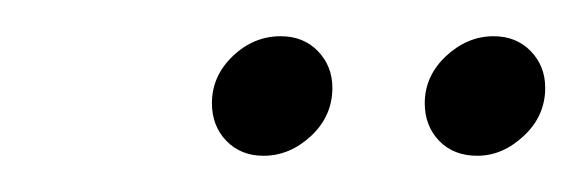

<svg xmlns="http://www.w3.org/2000/svg" viewBox="-20 -693 321 106"><path d="M125.5 -607Q113 -607 105 -615.2Q97 -623.5 97 -636Q97 -651 108.5 -662Q120 -673 135 -673Q147.5 -673 155.5 -664.8Q163.5 -656.5 163.5 -644.5Q163.5 -629 151.8 -618Q140 -607 125.5 -607ZM243.5 -607Q230.5 -607 222.5 -615.2Q214.5 -623.5 214.5 -636Q214.5 -651 226.2 -662Q238 -673 252.5 -673Q265 -673 273 -664.8Q281 -656.5 281 -644.5Q281 -629 269.2 -618Q257.5 -607 243.5 -607Z"/></svg>

Font: Anybody Condensed Medium
Style: Italic
Weight: 500
Width: 3
Italic angle: -10°
Designer: Tyler Finck
Foundry: Etcetera Type Company
Version: Version 1.010; ttfautohint (v1.8.3) -l 8 -r 50 -G 200 -x 14 